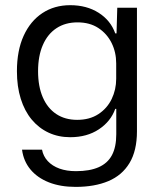

<svg xmlns="http://www.w3.org/2000/svg" viewBox="-20 -555 632 752"><path d="M276.1 177Q216.7 177 171.7 159.3Q126.7 141.6 99.4 108.9Q72.1 76.1 66.3 31.3H144.6Q149.4 56.9 167.1 76Q184.9 95.1 212.9 105.3Q240.9 115.4 277.6 115.4Q331.3 115.4 366.4 99.9Q401.6 84.4 418.5 52.6Q435.4 20.7 435.4 -29.3V-128.7H431.4Q413.9 -79.4 367.2 -48.5Q320.6 -17.6 255 -17.6Q208.7 -17.6 170.4 -35.4Q132 -53.3 104.1 -86.8Q76.3 -120.3 61.3 -168.1Q46.3 -215.9 46.3 -276Q46.3 -356.9 72.6 -414.8Q99 -472.7 146 -503.7Q193 -534.7 255 -534.7Q319.4 -534.7 366.4 -504.9Q413.3 -475.1 431.4 -424.3H436.4L439.3 -524.7H516.4V-40.7Q516.4 35.3 487.2 83.6Q458 131.9 404.3 154.4Q350.6 177 276.1 177ZM282.3 -85.6Q331 -85.6 365.3 -108Q399.6 -130.4 417.4 -167.2Q435.1 -204 435.1 -246.7V-306.7Q435.1 -350.3 417.1 -386.7Q399 -423.1 365.2 -445.3Q331.4 -467.4 283.7 -467.4Q235.7 -467.4 201.1 -444.5Q166.4 -421.6 147.8 -378.7Q129.1 -335.9 129.1 -276Q129.1 -216.9 147.5 -174.1Q165.9 -131.4 200.2 -108.5Q234.6 -85.6 282.3 -85.6Z"/></svg>

Font: Mona Sans ExtraLight
Style: Regular
Weight: 200
Designer: Deni Anggara
Foundry: GitHub
Version: Version 2.000